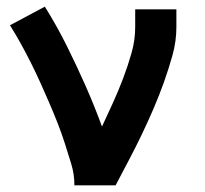

<svg xmlns="http://www.w3.org/2000/svg" viewBox="-20 -558 616 578"><path d="M204 0H328Q348 -38 368 -76Q388 -114 406.5 -152.5Q425 -191 442 -230.5Q459 -270 473.5 -310.5Q488 -351 499.5 -392.5Q511 -434 511 -477V-530H387V-477Q387 -437 376 -398.5Q365 -360 351 -323Q337 -286 320.5 -249.5Q304 -213 287 -177Q264 -240 237 -301Q210 -362 180 -422Q150 -482 115 -538L10 -482Q27 -455 43 -426Q59 -397 73.5 -368Q88 -339 101.5 -309Q115 -279 128 -249Q141 -219 153 -188.5Q165 -158 175 -127Q185 -96 194.5 -64.5Q204 -33 204 0Z"/></svg>

Font: Iosevka Sparkle
Style: Bold
Weight: 700
Designer: Belleve Invis
Foundry: Belleve Invis
Version: Version 4.5.0; ttfautohint (v1.8.3)